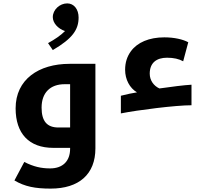

<svg xmlns="http://www.w3.org/2000/svg" viewBox="-20 -871 1193 1131"><path d="M291 -576C407 -644 443 -696 443 -768C443 -816 416 -851 376 -851C332 -851 291 -814 291 -770C291 -736 321 -702 363 -688C337 -662 303 -639 263 -617ZM692 -307V-203C793 -223 1015 -251 1108 -251V-372C1067 -370 982 -359 942 -353L919 -350C886 -365 862 -397 862 -437C862 -502 903 -531 964 -531C1003 -531 1034 -524 1059 -510L1089 -622C1058 -639 1007 -651 948 -651C858 -651 789 -621 751 -569C729 -539 717 -503 717 -460C717 -403 744 -352 787 -327C760 -323 728 -316 692 -307ZM278 240C446 240 542 155 542 3V-495H390C208 -495 72 -403 72 -233C72 -84 151 0 294 0H393V5C393 77 351 121 275 121C223 121 178 111 123 83L65 192C126 228 187 240 278 240ZM393 -120H324C257 -120 225 -157 225 -237C225 -325 276 -375 361 -375H393Z"/></svg>

Font: Noto Kufi Arabic
Style: Bold
Weight: 700
Designer: Monotype Design Team, David Williams, Khaled Hosny
Foundry: Google LLC
Version: Version 2.109